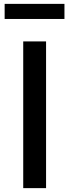

<svg xmlns="http://www.w3.org/2000/svg" viewBox="-20 -972 358 992"><path d="M4 0ZM100 -758H218V0H100ZM4 -952H313V-874H4Z"/></svg>

Font: Biryani SemiBold
Style: Regular
Weight: 600
Designer: Dan Reynolds and Mathieu Réguer
Foundry: Dan Reynolds and Mathieu Réguer
Version: Version 1.004; ttfautohint (v1.1) -l 5 -r 5 -G 72 -x 0 -D la